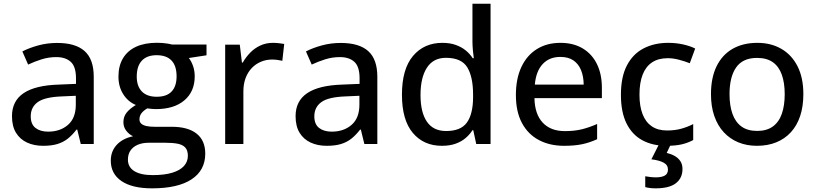

<svg xmlns="http://www.w3.org/2000/svg" viewBox="-20 -780 4424 1040"><path d="M289.6 -547.4Q389.2 -547.4 438.5 -503.2Q487.8 -459 487.8 -363.8V0H417.5L398.4 -78.1H394.5Q372.1 -48.8 347.7 -29.3Q323.2 -9.8 291.3 0Q259.3 9.8 213.4 9.8Q164.6 9.8 126.5 -7.8Q88.4 -25.4 66.7 -60.8Q44.9 -96.2 44.9 -150.9Q44.9 -232.9 107.9 -275.4Q170.9 -317.9 298.8 -321.8L391.6 -325.7V-356Q391.6 -418.9 363.5 -444.8Q335.4 -470.7 285.2 -470.7Q243.7 -470.7 205.6 -458.7Q167.5 -446.8 132.3 -430.2L101.1 -501.5Q139.2 -521 187.7 -534.2Q236.3 -547.4 289.6 -547.4ZM390.6 -261.2 315.4 -257.8Q222.2 -254.4 184.3 -226.8Q146.5 -199.2 146.5 -149.9Q146.5 -106.9 172.4 -86.9Q198.2 -66.9 240.7 -66.9Q306.2 -66.9 348.4 -103.8Q390.6 -140.6 390.6 -212.9Z M803.7 240.2Q695.8 240.2 637.9 200.7Q580.1 161.1 580.1 90.3Q580.1 40 611.8 5.1Q643.6 -29.8 700.7 -42Q679.2 -51.8 663.8 -72Q648.4 -92.3 648.4 -117.7Q648.4 -147.5 665.3 -169.2Q682.1 -190.9 715.8 -211.4Q673.3 -229 647.5 -269.8Q621.6 -310.5 621.6 -365.2Q621.6 -423.3 646.2 -464.4Q670.9 -505.4 717.3 -526.9Q763.7 -548.3 830.1 -548.3Q844.7 -548.3 860.4 -547.1Q876 -545.9 890.1 -543.5Q904.3 -541 913.1 -538.6H1098.6V-480.5L1002.9 -465.8Q1017.1 -447.3 1025.9 -421.9Q1034.7 -396.5 1034.7 -366.2Q1034.7 -284.2 978.8 -236.6Q922.9 -189 824.2 -189Q801.3 -189.5 777.8 -192.9Q756.8 -180.7 746.1 -166.3Q735.4 -151.9 735.4 -133.3Q735.4 -119.1 744.9 -110.4Q754.4 -101.6 772.5 -97.4Q790.5 -93.3 816.4 -93.3H910.2Q998 -93.3 1044.9 -56.2Q1091.8 -19 1091.8 52.2Q1091.8 142.6 1017.6 191.4Q943.4 240.2 803.7 240.2ZM807.1 168.5Q870.1 168.5 912.4 155.8Q954.6 143.1 976.1 119.6Q997.6 96.2 997.6 64Q997.6 34.7 983.6 19.3Q969.7 3.9 942.4 -1.5Q915 -6.8 875 -6.8H786.1Q752 -6.8 726.6 3.9Q701.2 14.6 687 34.9Q672.9 55.2 672.9 85Q672.9 125.5 707.8 147Q742.7 168.5 807.1 168.5ZM828.6 -255.9Q882.8 -255.9 909.7 -284.4Q936.5 -313 936.5 -366.2Q936.5 -423.3 909.2 -452.1Q881.8 -481 828.1 -481Q775.9 -481 748.3 -451.4Q720.7 -421.9 720.7 -365.2Q720.7 -313 748.5 -284.4Q776.4 -255.9 828.6 -255.9Z M1458.5 -547.9Q1473.1 -547.9 1490.2 -546.1Q1507.3 -544.4 1519.5 -542L1509.3 -450.7Q1497.6 -453.6 1482.2 -455.6Q1466.8 -457.5 1453.6 -457.5Q1422.4 -457.5 1394 -445.8Q1365.7 -434.1 1344.2 -411.9Q1322.8 -389.6 1310.5 -357.7Q1298.3 -325.7 1298.3 -284.7V0H1199.7V-538.1H1278.8L1290.5 -440.9H1294.9Q1311.5 -470.2 1335.2 -494.6Q1358.9 -519 1389.9 -533.4Q1420.9 -547.9 1458.5 -547.9Z M1825.7 -547.4Q1925.3 -547.4 1974.6 -503.2Q2023.9 -459 2023.9 -363.8V0H1953.6L1934.6 -78.1H1930.7Q1908.2 -48.8 1883.8 -29.3Q1859.4 -9.8 1827.4 0Q1795.4 9.8 1749.5 9.8Q1700.7 9.8 1662.6 -7.8Q1624.5 -25.4 1602.8 -60.8Q1581.1 -96.2 1581.1 -150.9Q1581.1 -232.9 1644 -275.4Q1707 -317.9 1835 -321.8L1927.7 -325.7V-356Q1927.7 -418.9 1899.7 -444.8Q1871.6 -470.7 1821.3 -470.7Q1779.8 -470.7 1741.7 -458.7Q1703.6 -446.8 1668.5 -430.2L1637.2 -501.5Q1675.3 -521 1723.9 -534.2Q1772.5 -547.4 1825.7 -547.4ZM1926.8 -261.2 1851.6 -257.8Q1758.3 -254.4 1720.5 -226.8Q1682.6 -199.2 1682.6 -149.9Q1682.6 -106.9 1708.5 -86.9Q1734.4 -66.9 1776.9 -66.9Q1842.3 -66.9 1884.5 -103.8Q1926.8 -140.6 1926.8 -212.9Z M2373.5 9.8Q2274.9 9.8 2216.1 -60.1Q2157.2 -129.9 2157.2 -267.1Q2157.2 -405.8 2217 -476.8Q2276.9 -547.9 2376 -547.9Q2417.5 -547.9 2448.7 -536.6Q2480 -525.4 2502.7 -506.8Q2525.4 -488.3 2540.5 -464.8H2546.4Q2543.9 -480 2541.5 -507.3Q2539.1 -534.7 2539.1 -555.2V-759.8H2637.2V0H2559.6L2543.5 -74.7H2539.1Q2524.4 -51.3 2501.7 -32Q2479 -12.7 2447.5 -1.5Q2416 9.8 2373.5 9.8ZM2396.5 -70.3Q2476.1 -70.3 2509 -116.2Q2542 -162.1 2542.5 -252.4V-267.6Q2542.5 -363.8 2511 -415.3Q2479.5 -466.8 2395.5 -466.8Q2327.1 -466.8 2292.5 -413.3Q2257.8 -359.9 2257.8 -265.1Q2257.8 -171.4 2292.5 -120.8Q2327.1 -70.3 2396.5 -70.3Z M3015.6 -547.9Q3085.9 -547.9 3136.2 -517.8Q3186.5 -487.8 3213.4 -433.1Q3240.2 -378.4 3240.2 -304.2V-248.5H2875Q2876.5 -162.1 2919.4 -116Q2962.4 -69.8 3040 -69.8Q3091.3 -69.8 3131.3 -79.6Q3171.4 -89.4 3214.4 -108.4V-25.9Q3173.8 -7.3 3133.1 1.2Q3092.3 9.8 3035.6 9.8Q2957.5 9.8 2898.7 -21.5Q2839.8 -52.7 2807.1 -114Q2774.4 -175.3 2774.4 -265.1Q2774.4 -354 2804.2 -417.2Q2834 -480.5 2888.2 -514.2Q2942.4 -547.9 3015.6 -547.9ZM3015.1 -471.7Q2955.6 -471.7 2919.4 -432.9Q2883.3 -394 2877 -321.8H3141.6Q3141.1 -366.2 3127.4 -399.9Q3113.8 -433.6 3086.2 -452.6Q3058.6 -471.7 3015.1 -471.7Z M3589.8 9.8Q3515.6 9.8 3460 -20Q3404.3 -49.8 3373.8 -111.1Q3343.3 -172.4 3343.3 -266.1Q3343.3 -363.8 3376 -426Q3408.7 -488.3 3466.6 -518.1Q3524.4 -547.9 3599.1 -547.9Q3643.1 -547.9 3681.4 -539.1Q3719.7 -530.3 3745.6 -517.1L3716.3 -437.5Q3689 -448.2 3657.5 -456.5Q3626 -464.8 3597.7 -464.8Q3545.9 -464.8 3512 -442.1Q3478 -419.4 3460.9 -375.5Q3443.8 -331.5 3443.8 -267.1Q3443.8 -204.6 3460.7 -161.4Q3477.5 -118.2 3510.5 -95.7Q3543.5 -73.2 3592.8 -73.2Q3636.2 -73.2 3670.9 -83Q3705.6 -92.8 3734.9 -107.9V-21.5Q3706.5 -5.9 3672.4 2Q3638.2 9.8 3589.8 9.8ZM3676.8 135.3Q3676.8 184.6 3641.1 212.4Q3605.5 240.2 3530.8 240.2Q3514.2 240.2 3499.5 238.3Q3484.9 236.3 3475.1 233.4V174.8Q3485.4 176.8 3501.5 178.7Q3517.6 180.7 3532.2 180.7Q3563.5 180.7 3580.8 171.1Q3598.1 161.6 3598.1 138.2Q3598.1 113.3 3574 100.6Q3549.8 87.9 3508.3 83L3550.3 0H3614.3L3591.3 48.3Q3614.7 53.7 3634 64.5Q3653.3 75.2 3665 92.5Q3676.8 109.9 3676.8 135.3Z M4331.5 -270Q4331.5 -203.6 4314.2 -151.6Q4296.9 -99.6 4263.9 -63.7Q4231 -27.8 4184.6 -9Q4138.2 9.8 4079.6 9.8Q4024.9 9.8 3979.2 -9Q3933.6 -27.8 3900.4 -63.7Q3867.2 -99.6 3849.1 -151.6Q3831.1 -203.6 3831.1 -270Q3831.1 -358.4 3861.3 -420.7Q3891.6 -482.9 3948 -515.4Q4004.4 -547.9 4082.5 -547.9Q4156.7 -547.9 4212.9 -515.1Q4269 -482.4 4300.3 -420.4Q4331.5 -358.4 4331.5 -270ZM3931.6 -270Q3931.6 -208 3947.5 -163.3Q3963.4 -118.7 3996.3 -94.7Q4029.3 -70.8 4081.5 -70.8Q4132.8 -70.8 4166 -94.7Q4199.2 -118.7 4214.8 -163.3Q4230.5 -208 4230.5 -270Q4230.5 -331.5 4214.8 -375.5Q4199.2 -419.4 4166.3 -442.9Q4133.3 -466.3 4080.6 -466.3Q4003.4 -466.3 3967.5 -414.8Q3931.6 -363.3 3931.6 -270Z"/></svg>

Font: Open Sans Medium
Style: Regular
Weight: 500
Designer: Monotype Design Team
Foundry: Monotype Imaging Inc.
Version: Version 3.000